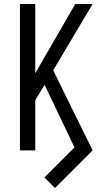

<svg xmlns="http://www.w3.org/2000/svg" viewBox="-20 -755 540 964"><path d="M256 189 203 136 354 -15 204 -329 157 -252V0H80V-735H157V-387L358 -735H445L247 -402L445 0Z"/></svg>

Font: Iosevka
Style: Regular
Weight: 400
Monospace: yes
Designer: Belleve Invis
Foundry: Belleve Invis
Version: Version 33.2.3; ttfautohint (v1.8.4)